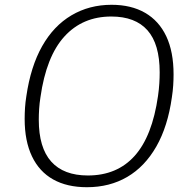

<svg xmlns="http://www.w3.org/2000/svg" viewBox="-20 -772 799 802"><path d="M343 10Q260 10 202 -22.5Q144 -55 113.5 -119Q83 -183 83 -275Q83 -298 84.5 -321.5Q86 -345 90 -370Q108 -494 156 -579Q204 -664 278.5 -708Q353 -752 446 -752Q528 -752 586 -718.5Q644 -685 674.5 -620.5Q705 -556 705 -461Q705 -439 703.5 -415.5Q702 -392 698 -366Q681 -244 633 -160Q585 -76 511.5 -33Q438 10 343 10ZM347 -39Q469 -39 542.5 -121Q616 -203 640 -371Q644 -399 645.5 -423.5Q647 -448 647 -470Q647 -588 596 -645.5Q545 -703 445 -703Q325 -703 249 -619.5Q173 -536 149 -366Q145 -341 143.5 -317Q142 -293 142 -272Q142 -155 194 -97Q246 -39 347 -39Z"/></svg>

Font: Libre Franklin Thin ExtraLight
Style: Italic
Weight: 250
Italic angle: -8°
Version: Version 3.000